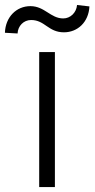

<svg xmlns="http://www.w3.org/2000/svg" viewBox="-60 -756 382 776"><path d="M11 -620.7C12.4 -651.3 35.5 -675.1 65.7 -675.1C121.8 -675.1 134.6 -625.4 198.5 -625.4C253.6 -625.4 298.3 -666.5 301.5 -730.1L251.4 -735.8C248.9 -704.9 224.4 -681.5 195.7 -681.5C144.2 -681.5 120.7 -731.2 62.9 -731.2C6 -731.2 -38 -686.8 -40.1 -623.6ZM98.4 0H161.9V-545.5H98.4Z"/></svg>

Font: TID UI Light
Style: Regular
Weight: 300
Designer: The TID Project Authors
Foundry: Bakken & Bæck
Version: Version 1.001;hotconv 1.0.109;makeotfexe 2.5.65596